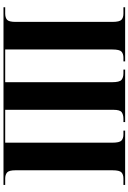

<svg xmlns="http://www.w3.org/2000/svg" viewBox="166 -920 754 1127"><g transform="rotate(90 543.5 -357.0)"><path d="M23 0V-10H60Q84 -10 96.5 -21Q109 -32 109 -71V-639Q109 -681 96.5 -692.5Q84 -704 60 -704H23V-714H341V-704H320Q296 -704 283.5 -692.5Q271 -681 271 -639V-10H463V-637Q463 -681 449.5 -692.5Q436 -704 410 -704H389V-714H697V-704H678Q654 -704 639.5 -694Q625 -684 625 -645V-10H818V-639Q818 -681 805.5 -692.5Q793 -704 769 -704H747V-714H1066V-704H1029Q1005 -704 992.5 -692.5Q980 -681 980 -639V-71Q980 -32 993 -21Q1006 -10 1029 -10H1066V0Z"/></g></svg>

Font: Noto Serif Display SemiCondensed ExtraBold
Style: Regular
Weight: 800
Width: 4
Designer: Monotype Design Team
Foundry: Monotype Imaging Inc.
Version: Version 2.009